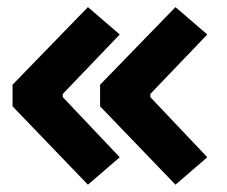

<svg xmlns="http://www.w3.org/2000/svg" viewBox="-20 -522 626 530"><path d="M222.7 -12.2 14.6 -228.5V-288.1L222.7 -502.4L310.5 -426.8L153.3 -262.7V-253.9L310.5 -87.9ZM464.4 -12.2 256.3 -228.5V-288.1L464.4 -502.4L552.2 -426.8L395 -262.7V-253.9L552.2 -87.9Z"/></svg>

Font: Cascadia Code NF
Style: Bold
Weight: 700
Monospace: yes
Designer: Aaron Bell
Foundry: Saja Typeworks
Version: Version 2404.023; ttfautohint (v1.8.4)